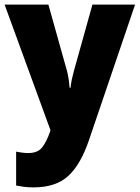

<svg xmlns="http://www.w3.org/2000/svg" viewBox="-20 -573 606 833"><path d="M0 -553H190L271 -264Q275 -248 278 -228Q281 -208 282 -192H286Q288 -211 291.5 -228Q295 -245 300 -263L381 -553H566L366 35Q330 141 276 190.5Q222 240 125 240Q102 240 83.5 237.5Q65 235 50 232V85Q61 87 74.5 89Q88 91 102 91Q143 91 162 67.5Q181 44 197 -1L199 -8Z"/></svg>

Font: Noto Sans Myanmar SemiCondensed Black
Style: Regular
Weight: 900
Width: 4
Designer: Monotype Design Team
Foundry: Monotype Imaging Inc.
Version: Version 2.107; ttfautohint (v1.8.4.7-5d5b)